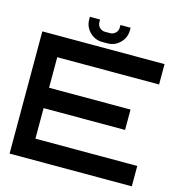

<svg xmlns="http://www.w3.org/2000/svg" viewBox="-122 -959 1005 1067"><g transform="rotate(15 381.0 -425.0)"><path d="M732.4 -703.1V-585.9H146.5V-410.2H615.2V-293H146.5V-117.2H732.4V0H29.3V-703.1ZM366.2 -732.4Q323.7 -732.4 293.7 -762.5Q263.7 -792.5 263.7 -835V-849.6H322.3V-835Q322.3 -816.4 335.2 -803.7Q348.1 -791 366.2 -791H395.5Q413.6 -791 426.5 -803.7Q439.5 -816.4 439.5 -835V-849.6H498V-835Q498 -792.5 468 -762.5Q438 -732.4 395.5 -732.4Z"/></g></svg>

Font: Gerhaus
Style: Regular
Weight: 400
Designer: GGBotNet
Foundry: GGBotNet
Version: 1.01